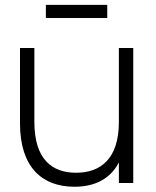

<svg xmlns="http://www.w3.org/2000/svg" viewBox="-20 -732 623 768"><path d="M409 -660V-712.5H163.5V-660ZM117.5 -540H60V-238.5C60 -64 147.5 15 278 15C382.5 15 431.5 -36.5 455.5 -82V0H513V-540H455.5V-244C455.5 -95.5 381 -41 284.5 -41C187 -41 117.5 -96 117.5 -244Z"/></svg>

Font: Vela Sans Light
Style: Regular
Weight: 300
Designer: Principal design: Mikhail Sharanda - project Manrope.
Design modification: Ravid Balaliev
Foundry: Mikhail Sharanda
Version: Version 1.001